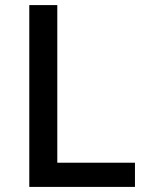

<svg xmlns="http://www.w3.org/2000/svg" viewBox="-20 -734 578 754"><path d="M95 0H510V-95H205V-714H95Z"/></svg>

Font: Noto Sans Balinese Medium
Style: Regular
Weight: 500
Designer: Aditya Bayu, David Williams
Foundry: David Williams
Version: Version 2.005